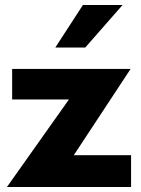

<svg xmlns="http://www.w3.org/2000/svg" viewBox="-20 -751 565 771"><path d="M256.8 -351.6H28.8V-474.1H504.4L276.4 -127.9H506.3V0H7.8ZM313 -731H472.2L322.3 -560.1H202.1Z"/></svg>

Font: Glacial Indifference
Style: Bold
Weight: 700
Designer: Alfredo Marco Pradil
Foundry: Alfredo Marco Pradil
Version: Version 1.312